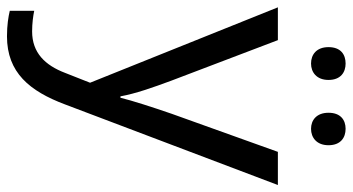

<svg xmlns="http://www.w3.org/2000/svg" viewBox="-250 -520 1010 550"><g transform="rotate(90 255.0 -245.0)"><path d="M115 -681C115 -647 136 -631 162 -631C187 -631 209 -647 209 -681C209 -716 187 -730 162 -730C136 -730 115 -716 115 -681ZM303 -681C303 -647 324 -631 349 -631C374 -631 396 -647 396 -681C396 -716 374 -730 349 -730C324 -730 303 -716 303 -681ZM1 -536 217 2 189 73C167 131 131 168 70 168C47 168 25 165 11 162V232C28 236 52 240 84 240C188 240 241 175 279 74L510 -536H415L306 -232C287 -177 268 -118 260 -85H256C248 -129 231 -177 211 -231L95 -536Z"/></g></svg>

Font: Noto Sans Brahmi
Style: Regular
Weight: 400
Designer: Monotype Design Team
Foundry: Monotype Imaging Inc.
Version: Version 2.004